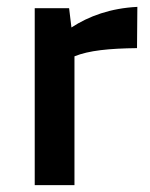

<svg xmlns="http://www.w3.org/2000/svg" viewBox="-20 -539 438 559"><path d="M81.1 0H196.8V-375C238.8 -392.1 297.9 -397.9 378.9 -398.9L379.9 -519C301.8 -515.1 238.8 -492.2 188 -459L181.2 -515.1H81.1Z"/></svg>

Font: Doppio One
Style: Regular
Weight: 400
Designer: Szymon Celej
Foundry: Sorkin Type Co
Version: Version 1.002